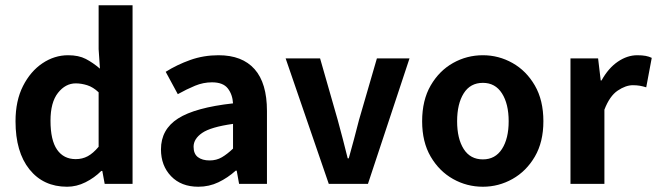

<svg xmlns="http://www.w3.org/2000/svg" viewBox="-20 -699 2498 730"><path d="M235 11Q145 11 92 -55Q39 -121 39 -238Q39 -316 67.5 -372Q96 -428 141.5 -458.5Q187 -489 239 -489Q279 -489 306 -475Q333 -461 360 -438L355 -512V-679H484V0H378L369 -49H365Q339 -23 305 -6Q271 11 235 11ZM268 -94Q293 -94 313.5 -105Q334 -116 355 -141V-348Q334 -368 311.5 -375Q289 -382 268 -382Q229 -382 200.5 -346Q172 -310 172 -240Q172 -166 197 -130Q222 -94 268 -94Z M734 11Q669 11 630.5 -29Q592 -69 592 -131Q592 -207 657 -248.5Q722 -290 866 -306Q864 -340 846 -363Q828 -386 786 -386Q753 -386 721.5 -373Q690 -360 656 -341L610 -426Q653 -453 703.5 -471Q754 -489 811 -489Q901 -489 948 -436Q995 -383 995 -277V0H889L880 -50H876Q846 -23 810.5 -6Q775 11 734 11ZM777 -89Q803 -89 823.5 -101Q844 -113 866 -134V-228Q781 -216 748.5 -193.5Q716 -171 716 -141Q716 -114 732.5 -101.5Q749 -89 777 -89Z M1230 0 1066 -477H1197L1264 -243Q1274 -207 1283.5 -170Q1293 -133 1302 -97H1306Q1316 -133 1326 -170Q1336 -207 1345 -243L1413 -477H1537L1379 0Z M1816 11Q1755 11 1702.5 -18.5Q1650 -48 1617.5 -103.5Q1585 -159 1585 -238Q1585 -318 1617.5 -374Q1650 -430 1702.5 -459.5Q1755 -489 1816 -489Q1876 -489 1928.5 -459.5Q1981 -430 2013.5 -374Q2046 -318 2046 -238Q2046 -159 2013.5 -103.5Q1981 -48 1928.5 -18.5Q1876 11 1816 11ZM1816 -93Q1863 -93 1888.5 -132.5Q1914 -172 1914 -238Q1914 -304 1888.5 -344Q1863 -384 1816 -384Q1768 -384 1743 -344Q1718 -304 1718 -238Q1718 -172 1743 -132.5Q1768 -93 1816 -93Z M2149 0V-477H2254L2264 -393H2267Q2293 -440 2329 -464.5Q2365 -489 2403 -489Q2422 -489 2435 -486.5Q2448 -484 2458 -479L2437 -367Q2424 -371 2412.5 -373Q2401 -375 2386 -375Q2359 -375 2328.5 -354.5Q2298 -334 2278 -282V0Z"/></svg>

Font: Narnoor
Style: Bold
Weight: 700
Designer: S. Sridhar Murthy
Foundry: SIL International
Version: Version 3.000